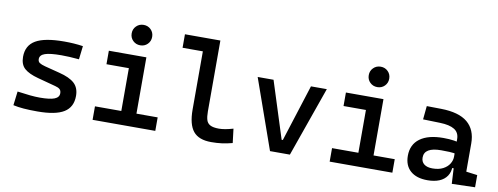

<svg xmlns="http://www.w3.org/2000/svg" viewBox="-62 -1071 3640 1402"><g transform="rotate(10 1758.0 -369.5)"><path d="M252.9 9.8Q194.3 9.8 151.4 6.3Q108.4 2.9 73.7 -4.9L86.4 -108.4Q141.1 -100.6 181.2 -96.7Q221.2 -92.8 252.9 -92.8Q328.1 -92.8 361.8 -106.2Q395.5 -119.6 395.5 -149.4Q395.5 -169.4 384.5 -179.4Q373.5 -189.5 350.6 -195.3L216.8 -231Q147.5 -249.5 114.5 -278.8Q81.5 -308.1 81.5 -365.2Q81.5 -449.7 148.2 -488.5Q214.8 -527.3 359.4 -527.3Q395.5 -527.3 429 -525.1Q462.4 -522.9 498.5 -517.6L486.8 -418Q445.8 -421.9 414.6 -423.3Q383.3 -424.8 356.4 -424.8Q272.5 -424.8 234.9 -411.9Q197.3 -398.9 197.3 -369.1Q197.3 -350.1 210.7 -341.1Q224.1 -332 252 -324.7L362.3 -296.4Q439.5 -277.3 475.8 -244.1Q512.2 -210.9 512.2 -150.4Q512.2 -67.4 450 -28.8Q387.7 9.8 252.9 9.8Z M856.9 0V-488.3H969.2V0ZM661.6 0V-100.1H866.7V0ZM959.5 0V-100.1H1126.5V0ZM690.9 -417.5V-517.6H969.2V-417.5ZM909.2 -596.2Q877 -596.2 855 -617.9Q833 -639.6 833 -671.9Q833 -704.1 855 -725.8Q877 -747.6 909.2 -747.6Q941.4 -747.6 963.1 -725.8Q984.9 -704.1 984.9 -671.9Q984.9 -639.6 963.1 -617.9Q941.4 -596.2 909.2 -596.2Z M1542 9.8Q1449.7 9.8 1408.7 -40.5Q1367.7 -90.8 1367.7 -201.7V-732.4H1480V-206.5Q1480 -168 1487.3 -143.8Q1494.6 -119.6 1516.6 -108.2Q1538.6 -96.7 1581.1 -96.7Q1622.1 -96.7 1686 -115.2L1698.7 -10.7Q1658.7 0 1621.6 4.9Q1584.5 9.8 1542 9.8ZM1217.3 -632.3V-732.4H1376.5V-632.3Z M1977.1 0 1794.4 -517.6H1912.1L2046.4 -96.2H2055.2L2189.5 -517.6H2307.1L2124.5 0Z M2614.7 0V-488.3H2727.1V0ZM2419.4 0V-100.1H2624.5V0ZM2717.3 0V-100.1H2884.3V0ZM2448.7 -417.5V-517.6H2727.1V-417.5ZM2667 -596.2Q2634.8 -596.2 2612.8 -617.9Q2590.8 -639.6 2590.8 -671.9Q2590.8 -704.1 2612.8 -725.8Q2634.8 -747.6 2667 -747.6Q2699.2 -747.6 2720.9 -725.8Q2742.7 -704.1 2742.7 -671.9Q2742.7 -639.6 2720.9 -617.9Q2699.2 -596.2 2667 -596.2Z M3325.7 4.9 3317.4 -148.4 3307.6 -198.7V-322.8Q3307.6 -371.6 3271.5 -394.3Q3235.4 -417 3164.1 -418.9L3037.6 -422.4L3047.4 -522.5L3154.3 -521Q3286.1 -519 3350.3 -465.6Q3414.6 -412.1 3414.6 -309.6V-101.1L3497.6 -90.3V0ZM3145.5 9.8Q3064 9.8 3019 -29.8Q2974.1 -69.3 2974.1 -141.6Q2974.1 -225.1 3034.9 -269.8Q3095.7 -314.5 3207.5 -314.5Q3252.4 -314.5 3287.4 -309.1Q3322.3 -303.7 3351.6 -293.5L3330.1 -213.4Q3297.9 -220.7 3268.3 -221.9Q3238.8 -223.1 3208 -223.1Q3082.5 -223.1 3082.5 -147.9Q3082.5 -116.2 3104.5 -98.9Q3126.5 -81.5 3166.5 -81.5Q3213.4 -81.5 3244.9 -98.1Q3276.4 -114.7 3292 -140.4Q3307.6 -166 3307.6 -192.9V-242.2L3334 -109.4H3293L3309.6 -125Q3309.6 -80.1 3289.3 -50Q3269 -20 3232.4 -5.1Q3195.8 9.8 3145.5 9.8Z"/></g></svg>

Font: Cascadia Code Medium
Style: Regular
Weight: 500
Monospace: yes
Designer: Aaron Bell
Foundry: Saja Typeworks
Version: Version 2407.024